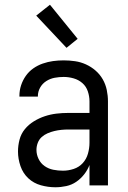

<svg xmlns="http://www.w3.org/2000/svg" viewBox="-20 -783 540 811"><path d="M214 8Q183 8 152.5 -0.5Q122 -9 99.5 -30Q77 -51 66.5 -81.5Q56 -112 56 -143Q56 -168 62.5 -193Q69 -218 85 -237.5Q101 -257 123 -270.5Q145 -284 169 -292Q193 -300 218 -303Q243 -306 269 -306H358V-355Q358 -376 351 -397Q344 -418 328 -432Q312 -446 291 -452Q270 -458 249 -458Q230 -458 211 -454.5Q192 -451 175.5 -440.5Q159 -430 149.5 -413Q140 -396 140 -377V-375H62V-378Q62 -401 69 -422.5Q76 -444 89 -462.5Q102 -481 120.5 -494Q139 -507 160.5 -514.5Q182 -522 204 -525Q226 -528 249 -528Q273 -528 297 -524.5Q321 -521 343 -511Q365 -501 383.5 -485Q402 -469 414 -448Q426 -427 431 -403Q436 -379 436 -355V0H358V-86Q350 -65 335.5 -46.5Q321 -28 302 -15Q283 -2 260 3Q237 8 214 8ZM246 -62Q269 -62 291.5 -69.5Q314 -77 329.5 -94Q345 -111 351.5 -134Q358 -157 358 -180V-236H269Q254 -236 239 -234.5Q224 -233 209.5 -229.5Q195 -226 181 -220Q167 -214 156 -204Q145 -194 139.5 -179.5Q134 -165 134 -150Q134 -130 143 -111.5Q152 -93 168.5 -81.5Q185 -70 205 -66Q225 -62 246 -62ZM261 -581 133 -717 191 -763 308 -619Z"/></svg>

Font: Huly
Style: Regular
Weight: 400
Designer: Belleve Invis
Foundry: Belleve Invis
Version: Version 33.2.5; ttfautohint (v1.8.4)